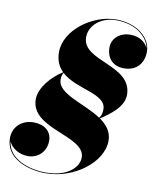

<svg xmlns="http://www.w3.org/2000/svg" viewBox="-105 -826 735 903"><g transform="rotate(10 263.0 -375.0)"><path d="M440 -192C440 -234.5 415.5 -264.5 381.5 -288.5C430.5 -320 488 -363.5 488 -419.5C488 -563 251.5 -538 251.5 -653.5C251.5 -710.5 305 -756.5 378 -756.5C473.5 -756.5 530 -704 540 -652C530 -674.5 504 -701 454.5 -701C405 -701 368 -668 368 -626C368 -570 402 -540 452 -540C507 -540 545 -575 545 -636C545 -702 476 -760 378 -760C263 -760 138 -667 138 -563C138 -522 152 -493.5 174 -472C124 -441.5 69 -381.5 69 -325C69 -182 329.5 -197 329.5 -92C329.5 -45.5 278 6.5 175 6.5C94.5 6.5 -3.5 -25.5 -13.5 -109.5C0.5 -77 38.5 -55 78 -55C127 -55 165 -91 165 -143C165 -189 129 -216 79 -216C19 -216 -19 -175 -19 -124C-19 -28 87 10 175 10C310 10 440 -88 440 -192ZM168 -436.5C168 -453 171.5 -463 176.5 -469.5C247.5 -403.5 390.5 -409 390.5 -333.5C390.5 -313 386.5 -301 377.5 -291C297 -345 168 -367.5 168 -436.5Z"/></g></svg>

Font: Bodoni* 48pt Fatface
Style: Italic
Weight: 900
Italic angle: -13°
Version: Version 2.3